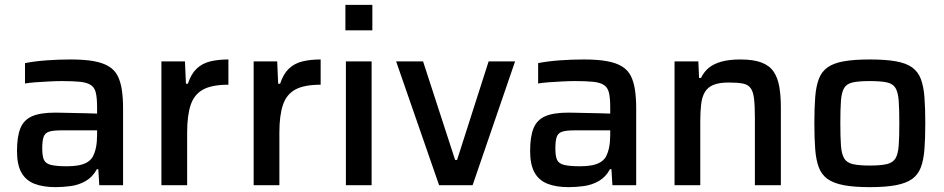

<svg xmlns="http://www.w3.org/2000/svg" viewBox="-20 -763 3891 791"><path d="M209 8Q157 8 121.5 -6Q86 -20 68 -52.5Q50 -85 50 -141Q50 -200 64 -234.5Q78 -269 112 -284Q146 -299 208 -299Q218 -299 237.5 -298.5Q257 -298 282.5 -297.5Q308 -297 333.5 -296.5Q359 -296 380 -295V-319Q380 -358 375 -380Q370 -402 354.5 -412.5Q339 -423 310 -426Q281 -429 235 -429Q213 -429 183.5 -427.5Q154 -426 126 -424Q98 -422 83 -419V-503Q124 -511 173 -514.5Q222 -518 271 -518Q328 -518 366.5 -511Q405 -504 429 -489Q453 -474 465 -450Q477 -426 482 -392.5Q487 -359 487 -316V0H389L385 -66H379Q362 -34 333.5 -17.5Q305 -1 272 3.5Q239 8 209 8ZM256 -78Q281 -78 301.5 -81.5Q322 -85 337.5 -93.5Q353 -102 362 -117Q371 -134 375.5 -156Q380 -178 380 -208V-226H234Q201 -226 183.5 -221Q166 -216 160 -200Q154 -184 154 -151Q154 -120 161 -104.5Q168 -89 190.5 -83.5Q213 -78 256 -78Z M645 0V-510H742L746 -418H754Q767 -458 790 -480Q813 -502 846 -510Q879 -518 921 -518V-414Q853 -414 816.5 -394Q780 -374 765.5 -330.5Q751 -287 751 -217V0Z M1025 0V-510H1122L1126 -418H1134Q1147 -458 1170 -480Q1193 -502 1226 -510Q1259 -518 1301 -518V-414Q1233 -414 1196.5 -394Q1160 -374 1145.5 -330.5Q1131 -287 1131 -217V0Z M1403 -638V-743H1514V-638ZM1405 0V-510H1511V0Z M1789 0 1612 -510H1723L1855 -104H1863L1993 -510H2102L1927 0Z M2323 8Q2271 8 2235.5 -6Q2200 -20 2182 -52.5Q2164 -85 2164 -141Q2164 -200 2178 -234.5Q2192 -269 2226 -284Q2260 -299 2322 -299Q2332 -299 2351.5 -298.5Q2371 -298 2396.5 -297.5Q2422 -297 2447.5 -296.5Q2473 -296 2494 -295V-319Q2494 -358 2489 -380Q2484 -402 2468.5 -412.5Q2453 -423 2424 -426Q2395 -429 2349 -429Q2327 -429 2297.5 -427.5Q2268 -426 2240 -424Q2212 -422 2197 -419V-503Q2238 -511 2287 -514.5Q2336 -518 2385 -518Q2442 -518 2480.5 -511Q2519 -504 2543 -489Q2567 -474 2579 -450Q2591 -426 2596 -392.5Q2601 -359 2601 -316V0H2503L2499 -66H2493Q2476 -34 2447.5 -17.5Q2419 -1 2386 3.5Q2353 8 2323 8ZM2370 -78Q2395 -78 2415.5 -81.5Q2436 -85 2451.5 -93.5Q2467 -102 2476 -117Q2485 -134 2489.5 -156Q2494 -178 2494 -208V-226H2348Q2315 -226 2297.5 -221Q2280 -216 2274 -200Q2268 -184 2268 -151Q2268 -120 2275 -104.5Q2282 -89 2304.5 -83.5Q2327 -78 2370 -78Z M2759 0V-510H2857L2860 -442H2868Q2880 -467 2900 -483.5Q2920 -500 2952 -509Q2984 -518 3030 -518Q3084 -518 3117 -505.5Q3150 -493 3167 -468Q3184 -443 3190.5 -406Q3197 -369 3197 -319V0H3090V-277Q3090 -327 3086.5 -356.5Q3083 -386 3072 -400.5Q3061 -415 3039.5 -419Q3018 -423 2982 -423Q2942 -423 2918.5 -413Q2895 -403 2883.5 -383Q2872 -363 2868.5 -333Q2865 -303 2865 -263V0Z M3563 8Q3499 8 3456.5 0Q3414 -8 3389.5 -25.5Q3365 -43 3353.5 -73Q3342 -103 3338.5 -148Q3335 -193 3335 -256Q3335 -318 3338.5 -363Q3342 -408 3353.5 -438Q3365 -468 3389.5 -485.5Q3414 -503 3456.5 -510.5Q3499 -518 3563 -518Q3628 -518 3670.5 -510.5Q3713 -503 3737.5 -485.5Q3762 -468 3773.5 -438Q3785 -408 3788.5 -363Q3792 -318 3792 -256Q3792 -193 3788.5 -148Q3785 -103 3773.5 -73Q3762 -43 3737.5 -25.5Q3713 -8 3670.5 0Q3628 8 3563 8ZM3563 -81Q3609 -81 3634 -87Q3659 -93 3669.5 -111Q3680 -129 3682.5 -164Q3685 -199 3685 -256Q3685 -313 3682.5 -347.5Q3680 -382 3669.5 -400Q3659 -418 3634 -423.5Q3609 -429 3563 -429Q3518 -429 3493 -423.5Q3468 -418 3457.5 -400Q3447 -382 3444.5 -347.5Q3442 -313 3442 -256Q3442 -199 3444.5 -164Q3447 -129 3457.5 -111Q3468 -93 3493 -87Q3518 -81 3563 -81Z"/></svg>

Font: Saira Thin Medium
Style: Regular
Weight: 500
Version: Version 1.101